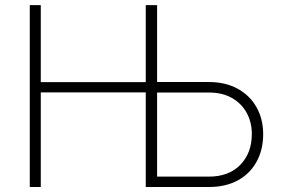

<svg xmlns="http://www.w3.org/2000/svg" viewBox="-20 -748 1126 768"><path d="M99.1 0V-727.5H143.1V-419.4H584.5V-378.4H143.1V0ZM593.8 -419.9H815.4Q882.3 -419.9 931.2 -392.8Q980 -365.7 1006.3 -318.6Q1032.7 -271.5 1032.7 -211.4Q1032.7 -148.9 1006.3 -101.1Q980 -53.2 931.4 -26.6Q882.8 0 815.4 0H563V-727.5H608.4V-41.5H815.4Q895.5 -41.5 941.4 -88.9Q987.3 -136.2 987.3 -211.9Q987.3 -259.3 966.6 -296.9Q945.8 -334.5 907.5 -356.2Q869.1 -377.9 815.4 -377.9H593.8Z"/></svg>

Font: Inter 18pt ExtraLight
Style: Regular
Weight: 250
Designer: Rasmus Andersson
Foundry: rsms
Version: Version 4.001;git-66647c0bb